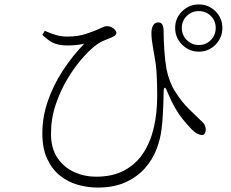

<svg xmlns="http://www.w3.org/2000/svg" viewBox="-20 -809 1040 866"><path d="M770 -683Q770 -727 801.5 -758Q833 -789 877 -789Q921 -789 952 -758Q983 -727 983 -683Q983 -639 952 -607.5Q921 -576 877 -576Q833 -576 801.5 -607.5Q770 -639 770 -683ZM800 -683Q800 -651 822.5 -628.5Q845 -606 877 -606Q909 -606 931 -628.5Q953 -651 953 -683Q953 -715 931 -737Q909 -759 877 -759Q845 -759 822.5 -737Q800 -715 800 -683ZM171 -652 182 -670Q208 -658 232.5 -651Q257 -644 282 -644Q310 -644 331.5 -647.5Q353 -651 372 -657.5Q391 -664 409 -671Q435 -682 444.5 -686.5Q454 -691 462 -691Q474 -691 483.5 -686Q493 -681 499 -674Q505 -667 505 -661Q505 -655 500.5 -650.5Q496 -646 485 -641Q468 -634 445.5 -624.5Q423 -615 400 -595Q378 -577 346 -540Q314 -503 283 -451Q252 -399 231 -336.5Q210 -274 210 -206Q210 -140 239 -97Q268 -54 314.5 -33Q361 -12 413 -12Q489 -12 542 -41Q595 -70 627.5 -120.5Q660 -171 674.5 -236.5Q689 -302 689 -375Q689 -432 686.5 -475.5Q684 -519 675 -565Q673 -578 670 -594.5Q667 -611 665 -628Q663 -645 663 -658Q663 -684 671.5 -696Q680 -708 693 -708Q703 -708 708 -703.5Q713 -699 715.5 -690Q718 -681 718 -669Q718 -632 721 -585Q724 -538 731 -497Q743 -438 771.5 -393.5Q800 -349 831.5 -318Q863 -287 884 -267Q893 -260 900 -250.5Q907 -241 908 -224Q908 -216 904 -208Q900 -200 891 -200Q883 -200 871 -205.5Q859 -211 847 -223Q829 -242 809.5 -265Q790 -288 771.5 -319.5Q753 -351 735 -394Q728 -414 723 -413.5Q718 -413 718 -391Q718 -372 717 -347Q716 -322 714.5 -292.5Q713 -263 709 -229Q704 -183 686 -136Q668 -89 633.5 -50Q599 -11 546.5 13Q494 37 420 37Q375 37 331 24.5Q287 12 251 -16.5Q215 -45 193 -92Q171 -139 171 -208Q171 -281 195.5 -352.5Q220 -424 263 -490Q306 -556 360 -612Q343 -608 325 -606Q307 -604 283 -604Q252 -604 227.5 -612.5Q203 -621 171 -652Z"/></svg>

Font: Noto Serif KR
Style: Regular
Weight: 200
Designer: Ryoko NISHIZUKA 西塚涼子 (kana & ideographs); Frank Grießhammer (Latin, Greek & Cyrillic); Wenlong ZHANG 张文龙 (bopomofo); San
Foundry: Adobe
Version: Version 2.001;hotconv 1.1.0;makeotfexe 2.6.0